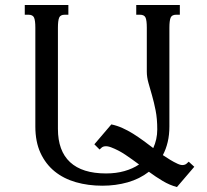

<svg xmlns="http://www.w3.org/2000/svg" viewBox="-20 -736 833 772"><path d="M693.8 -77.6Q707.5 -71.3 716.8 -72.5Q726.1 -73.7 731.4 -79.1L738.8 -85.9L761.2 -65.4L691.4 16.1Q662.1 8.3 634.3 -8.3Q606.4 -24.9 578.6 -45.4Q541.5 -16.6 493.4 -2.9Q445.3 10.7 391.6 10.7Q334.5 10.7 285.2 -3.4Q235.8 -17.6 199.7 -46.9Q163.6 -76.2 142.8 -121.1Q122.1 -166 122.1 -227.5V-624.5Q122.1 -653.8 116.9 -665.3Q111.8 -676.8 94.2 -676.8H79.6V-715.8H254.9V-676.8H240.2Q222.7 -676.8 217.8 -664.8Q212.9 -652.8 212.9 -624V-217.8Q212.9 -129.4 261.7 -84Q310.5 -38.6 406.2 -38.6Q446.8 -38.6 480.2 -48.1Q513.7 -57.6 539.1 -74.7Q511.7 -95.2 484.1 -113.8Q456.5 -132.3 426.8 -143.6Q412.6 -148.9 402.8 -147.9Q393.1 -147 387.7 -141.6L380.4 -134.8L359.4 -155.8L427.7 -235.8Q450.7 -231 472.4 -221.2Q494.1 -211.4 514.9 -198.5Q535.6 -185.5 555.9 -170.7Q576.2 -155.8 596.2 -140.6Q604 -157.7 608.2 -176.5Q612.3 -195.3 612.3 -215.8Q612.3 -258.8 605.7 -292Q599.1 -325.2 591.3 -352.3Q583.5 -379.4 576.9 -402.6Q570.3 -425.8 570.3 -448.2V-624.5Q570.3 -653.8 565.2 -665.3Q560.1 -676.8 542.5 -676.8H527.8V-715.8H703.1V-676.8H688.5Q670.9 -676.8 666 -664.8Q661.1 -652.8 661.1 -624V-227.5Q661.1 -193.8 654.3 -165Q647.5 -136.2 634.8 -112.3Q649.4 -102.5 664.1 -93.5Q678.7 -84.5 693.8 -77.6Z"/></svg>

Font: Arian AMU Serif
Style: Regular
Weight: 400
Designer: Ruben Hakobyan (Tarumian)
Foundry: Ruben Hakobyan (Tarumian)
Version: Version 1.002